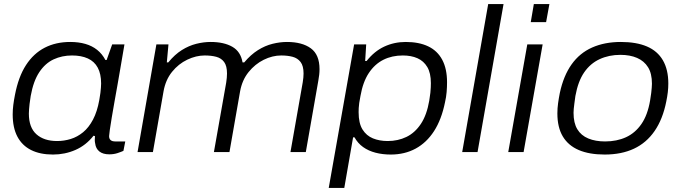

<svg xmlns="http://www.w3.org/2000/svg" viewBox="-20 -743 3329 938"><path d="M239 12Q176 12 132 -10Q88 -32 65 -75.5Q42 -119 42 -184Q42 -207 45 -230.5Q48 -254 53 -279Q70 -368 107 -425Q144 -482 198.5 -510Q253 -538 323 -538Q364 -538 397 -528.5Q430 -519 454.5 -499.5Q479 -480 495 -450H501L528 -526H588L568 -409Q562 -373 554.5 -331Q547 -289 539.5 -247Q532 -205 526 -169Q520 -133 516.5 -108.5Q513 -84 513 -78Q513 -65 520.5 -58.5Q528 -52 543 -52H592L583 -6Q572 -1 554 5Q536 11 514 11Q483 11 465.5 -3Q448 -17 445 -42Q443 -50 443 -59Q443 -68 444 -78L437 -80Q400 -33 348.5 -10.5Q297 12 239 12ZM259 -54Q293 -54 325.5 -64Q358 -74 386 -97Q414 -120 434.5 -159Q455 -198 465 -254Q469 -275 470.5 -289Q472 -303 473 -314.5Q474 -326 474 -335Q474 -382 457.5 -412.5Q441 -443 409 -457.5Q377 -472 332 -472Q283 -472 242 -453Q201 -434 172 -390.5Q143 -347 130 -274Q126 -251 124.5 -235.5Q123 -220 122 -209Q121 -198 121 -188Q121 -120 158 -87Q195 -54 259 -54Z M652 0 744 -526H803L795 -438H802Q834 -477 868.5 -498.5Q903 -520 939 -529Q975 -538 1009 -538Q1074 -538 1115 -514.5Q1156 -491 1165 -438H1173Q1205 -476 1240 -498Q1275 -520 1311.5 -529Q1348 -538 1382 -538Q1456 -538 1498.5 -507Q1541 -476 1541 -405Q1541 -392 1539.5 -378Q1538 -364 1535 -348L1474 0H1399L1459 -341Q1461 -353 1462 -364Q1463 -375 1463 -384Q1463 -421 1448.5 -440Q1434 -459 1409.5 -465.5Q1385 -472 1354 -472Q1311 -472 1268.5 -451Q1226 -430 1194.5 -391Q1163 -352 1153 -297L1101 0H1025L1085 -339Q1087 -352 1088 -363Q1089 -374 1089 -384Q1089 -421 1075 -440Q1061 -459 1036.5 -465.5Q1012 -472 980 -472Q938 -472 895 -451.5Q852 -431 820.5 -392Q789 -353 779 -297L727 0Z M1586 175 1710 -526H1769L1764 -445H1771Q1809 -493 1857.5 -515.5Q1906 -538 1962 -538Q2027 -538 2072 -516.5Q2117 -495 2140.5 -451Q2164 -407 2164 -341Q2164 -318 2162 -293.5Q2160 -269 2154 -243Q2137 -159 2100.5 -102.5Q2064 -46 2010.5 -17Q1957 12 1889 12Q1849 12 1814.5 3Q1780 -6 1754 -24.5Q1728 -43 1712 -72H1705L1662 175ZM1874 -54Q1924 -54 1965.5 -74Q2007 -94 2036 -137.5Q2065 -181 2077 -251Q2081 -274 2082.5 -289.5Q2084 -305 2084.5 -316.5Q2085 -328 2085 -337Q2085 -386 2067.5 -415.5Q2050 -445 2019.5 -458.5Q1989 -472 1948 -472Q1895 -472 1853 -451Q1811 -430 1782 -386.5Q1753 -343 1741 -274Q1737 -254 1735 -240Q1733 -226 1732.5 -215Q1732 -204 1732 -195Q1732 -141 1751 -110.5Q1770 -80 1802 -67Q1834 -54 1874 -54Z M2238 0 2365 -723H2440L2313 0Z M2573 -635 2588 -723H2664L2648 -635ZM2463 0 2556 -526H2631L2538 0Z M2934 12Q2859 12 2807.5 -10Q2756 -32 2729.5 -76.5Q2703 -121 2703 -189Q2703 -214 2706.5 -239Q2710 -264 2715 -289Q2733 -373 2772.5 -428.5Q2812 -484 2873 -511Q2934 -538 3013 -538Q3089 -538 3140.5 -516Q3192 -494 3218.5 -448.5Q3245 -403 3245 -335Q3245 -314 3242.5 -292.5Q3240 -271 3235 -247Q3218 -161 3178 -103Q3138 -45 3077 -16.5Q3016 12 2934 12ZM2936 -52Q2993 -52 3038 -72.5Q3083 -93 3113.5 -137Q3144 -181 3156 -252Q3160 -274 3161.5 -289Q3163 -304 3164 -314.5Q3165 -325 3165 -334Q3165 -384 3146 -414.5Q3127 -445 3092.5 -460Q3058 -475 3011 -475Q2955 -475 2909.5 -454Q2864 -433 2834 -389.5Q2804 -346 2791 -274Q2788 -252 2786 -237Q2784 -222 2783 -211.5Q2782 -201 2782 -192Q2782 -142 2800.5 -111.5Q2819 -81 2854 -66.5Q2889 -52 2936 -52Z"/></svg>

Font: Archivo SemiExpanded Light
Style: Italic
Weight: 300
Width: 6
Italic angle: -10°
Designer: Hector Gatti
Foundry: Omnibus-Type
Version: Version 2.001